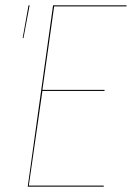

<svg xmlns="http://www.w3.org/2000/svg" viewBox="-20 -700 495 720"><path d="M454 -676H183L139 -363H372V-359H139L88 -4H369V0H84L179 -680H455ZM91 -680 68 -557H65L87 -680Z"/></svg>

Font: Fira Sans Condensed Four
Style: Italic
Weight: 100
Width: 3
Italic angle: -8°
Designer: bBox Type GmbH & Carrois Corporate GbR & Edenspiekermann AG
Foundry: bBox Type GmbH & Carrois Corporate GbR & Edenspiekermann AG
Version: Version 4.301